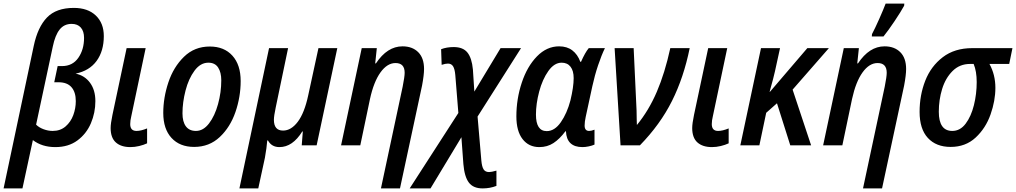

<svg xmlns="http://www.w3.org/2000/svg" viewBox="-60 -809 5657 1069"><path d="M128 -554Q150 -658 201.5 -711.5Q253 -765 351 -765Q429 -765 473.5 -722.5Q518 -680 518 -608Q518 -525 478 -470Q438 -415 361 -399Q411 -389 441 -348.5Q471 -308 471 -246Q471 -181 446 -122.5Q421 -64 371 -27Q321 10 248 10Q174 10 123 -29L65 240H-40ZM362 -246Q362 -296 338 -323.5Q314 -351 266 -351H242L261 -441H285Q344 -441 376 -487Q408 -533 408 -598Q408 -635 390 -655.5Q372 -676 339 -676Q297 -676 272 -644.5Q247 -613 234 -550L141 -115Q157 -99 182.5 -89.5Q208 -80 233 -80Q276 -80 305 -105Q334 -130 348 -168Q362 -206 362 -246Z M556 -96Q556 -121 566 -169L645 -541H751L671 -162Q665 -138 665 -118Q665 -80 700 -80Q725 -80 759 -94V-11Q740 -2 715 4Q690 10 666 10Q614 10 585 -16Q556 -42 556 -96Z M849 -180Q849 -265 877.5 -350.5Q906 -436 964.5 -493Q1023 -550 1108 -550Q1188 -550 1234 -499Q1280 -448 1280 -358Q1280 -270 1251 -185.5Q1222 -101 1163.5 -46Q1105 9 1021 9Q941 9 895 -41Q849 -91 849 -180ZM1172 -362Q1172 -406 1154.5 -433Q1137 -460 1100 -460Q1056 -460 1023 -415.5Q990 -371 973 -305Q956 -239 956 -178Q956 -131 975 -105.5Q994 -80 1031 -80Q1072 -80 1104 -122Q1136 -164 1154 -229.5Q1172 -295 1172 -362Z M1438 -541H1544L1475 -210Q1465 -163 1465 -142Q1465 -82 1516 -82Q1561 -82 1598 -131Q1635 -180 1656 -278L1713 -541H1818L1703 0H1620L1626 -77H1623Q1569 10 1496 10Q1452 10 1432 -27H1428Q1425 13 1415 69L1378 240H1273Z M2182 -327Q2193 -382 2193 -404Q2193 -458 2142 -458Q2096 -458 2058.5 -406Q2021 -354 2000 -258L1946 0H1839L1954 -541H2038L2029 -456H2033Q2096 -551 2181 -551Q2236 -551 2268.5 -518.5Q2301 -486 2301 -425Q2301 -392 2290 -333L2167 240H2061Z M2492 -180 2475 -391Q2472 -425 2462.5 -440Q2453 -455 2434 -455Q2420 -455 2399 -448L2396 -535Q2427 -547 2466 -547Q2518 -547 2542.5 -516.5Q2567 -486 2573 -422L2581 -299L2727 -541H2841L2599 -160L2620 85Q2623 119 2632.5 134Q2642 149 2663 149Q2676 149 2704 141V226Q2668 240 2627 240Q2575 240 2550.5 207.5Q2526 175 2520 105L2509 -45L2337 240H2221Z M2815 -161Q2815 -258 2845 -348.5Q2875 -439 2929.5 -495Q2984 -551 3053 -551Q3097 -551 3126.5 -528.5Q3156 -506 3171 -465H3175Q3198 -517 3218 -541H3308Q3289 -502 3270 -445.5Q3251 -389 3238 -329L3201 -158Q3195 -131 3195 -110Q3195 -80 3220 -80Q3233 -80 3250 -87V-4Q3237 2 3218 6Q3199 10 3183 10Q3095 10 3091 -78H3088Q3056 -35 3021.5 -12.5Q2987 10 2943 10Q2884 10 2849.5 -34.5Q2815 -79 2815 -161ZM3116 -250Q3134 -325 3134 -374Q3134 -415 3116.5 -437.5Q3099 -460 3067 -460Q3026 -460 2993 -413.5Q2960 -367 2942 -299Q2924 -231 2924 -171Q2924 -79 2984 -79Q3028 -79 3062.5 -128.5Q3097 -178 3116 -250Z M3362 -541H3468L3482 -241Q3485 -193 3485 -146Q3486 -134 3486 -113Q3552 -193 3597 -298Q3642 -403 3672 -541H3780Q3747 -378 3681.5 -247Q3616 -116 3503 0H3395Z M3794 -96Q3794 -121 3804 -169L3883 -541H3989L3909 -162Q3903 -138 3903 -118Q3903 -80 3938 -80Q3963 -80 3997 -94V-11Q3978 -2 3953 4Q3928 10 3904 10Q3852 10 3823 -16Q3794 -42 3794 -96Z M4177 -541H4283L4255 -413Q4249 -384 4225 -298H4227L4435 -541H4555L4353 -310L4456 0H4340L4266 -234L4206 -181L4168 0H4062Z M4866 -327Q4877 -382 4877 -404Q4877 -458 4826 -458Q4780 -458 4742.5 -406Q4705 -354 4684 -258L4630 0H4523L4638 -541H4722L4713 -456H4717Q4780 -551 4865 -551Q4920 -551 4952.5 -518.5Q4985 -486 4985 -425Q4985 -392 4974 -333L4851 240H4745ZM4795 -619Q4812 -651 4835.5 -704Q4859 -757 4871 -789H4975L4974 -777Q4956 -744 4920.5 -691Q4885 -638 4859 -606H4794Z M5060 -186Q5060 -279 5091.5 -359.5Q5123 -440 5189 -490.5Q5255 -541 5353 -541H5577L5559 -453H5449Q5482 -393 5482 -320Q5482 -248 5455 -171.5Q5428 -95 5372 -43Q5316 9 5233 9Q5152 9 5106 -41Q5060 -91 5060 -186ZM5378 -352Q5378 -412 5361 -453H5341Q5283 -453 5243.5 -413.5Q5204 -374 5185.5 -313.5Q5167 -253 5167 -187Q5167 -80 5242 -80Q5286 -80 5316.5 -120.5Q5347 -161 5362.5 -223.5Q5378 -286 5378 -352Z"/></svg>

Font: Noto Sans UI NarrowMedium
Style: Italic
Weight: 500
Width: 4
Italic angle: -12°
Designer: Monotype Design Team
Foundry: Monotype Imaging Inc.
Version: Version 1.001